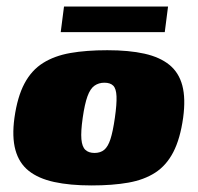

<svg xmlns="http://www.w3.org/2000/svg" viewBox="-20 -558 602 585"><path d="M259 7Q193 7 145 -3.5Q97 -14 67.5 -37.5Q38 -61 27 -101Q16 -141 24 -199Q33 -263 54.5 -303.5Q76 -344 111 -366Q146 -388 194.5 -396.5Q243 -405 307 -405Q373 -405 420 -394.5Q467 -384 496 -360.5Q525 -337 535.5 -297.5Q546 -258 538 -199Q529 -135 508 -94.5Q487 -54 453 -32Q419 -10 371 -1.5Q323 7 259 7ZM268 -92Q286 -92 297.5 -101.5Q309 -111 316.5 -134Q324 -157 330 -199Q336 -241 335 -264.5Q334 -288 325 -297Q316 -306 298 -306Q281 -306 268 -297Q255 -288 246.5 -264.5Q238 -241 232 -199Q226 -157 228 -134Q230 -111 240 -101.5Q250 -92 268 -92ZM165 -460 175 -538H492L482 -460Z"/></svg>

Font: Genos Thin Black
Style: Italic
Weight: 900
Italic angle: -8°
Version: Version 1.010